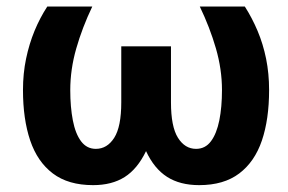

<svg xmlns="http://www.w3.org/2000/svg" viewBox="-20 -548 867 579"><path d="M260.7 10.3Q186 10.3 139.4 -24.9Q92.8 -60.1 71 -124.5Q49.3 -189 49.3 -276.4Q49.3 -326.2 58.6 -370.8Q67.9 -415.5 84.2 -455.1Q100.6 -494.6 122.6 -528.3H258.3Q228 -464.8 210 -401.9Q191.9 -338.9 191.9 -276.4Q191.9 -225.1 199.7 -184.8Q207.5 -144.5 224.6 -121.8Q241.7 -99.1 269 -99.1Q303.2 -99.1 324.5 -132.6Q345.7 -166 345.7 -239.3V-408.2H495.6V-239.3Q495.6 -166 516.6 -132.6Q537.6 -99.1 571.3 -99.1Q599.1 -99.1 616.2 -122.1Q633.3 -145 641.4 -185.1Q649.4 -225.1 649.4 -276.4Q649.4 -338.9 631.1 -402.1Q612.8 -465.3 582.5 -528.3H718.3Q740.2 -494.1 756.8 -454.8Q773.4 -415.5 782.5 -370.8Q791.5 -326.2 791.5 -276.4Q791.5 -188.5 769.8 -124.3Q748 -60.1 701.4 -24.9Q654.8 10.3 580.6 10.3Q522.9 10.3 483.9 -14.6Q444.8 -39.6 420.4 -92.3Q394.5 -38.6 356 -14.2Q317.4 10.3 260.7 10.3Z"/></svg>

Font: Roboto Slab LO
Style: Bold
Weight: 700
Designer: Google
Version: Version 2.000